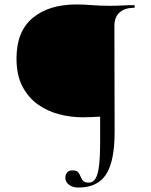

<svg xmlns="http://www.w3.org/2000/svg" viewBox="-20 -648 679 861"><path d="M332 193Q306 193 289.5 180.5Q273 168 273 150Q273 135 281 125.5Q289 116 304 116Q323 116 330 124Q337 132 341 143Q345 154 352.5 162.5Q360 171 378 171Q397 171 408 153.5Q419 136 424 96Q429 56 429 -8V-125Q411 -124 392 -123Q373 -122 350 -122Q298 -122 245.5 -135.5Q193 -149 150 -179.5Q107 -210 80.5 -260.5Q54 -311 54 -386Q54 -507 126.5 -567.5Q199 -628 323 -628Q357 -628 392.5 -625Q428 -622 472 -622Q500 -622 528.5 -623.5Q557 -625 582 -625Q584 -625 584 -619Q584 -613 582 -613Q539 -613 516 -592Q493 -571 493 -532L494 -55Q494 74 456 133.5Q418 193 332 193Z"/></svg>

Font: Cormorant Garamond Light
Style: Regular
Weight: 400
Version: Version 4.001